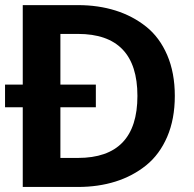

<svg xmlns="http://www.w3.org/2000/svg" viewBox="-20 -742 769 762"><path d="M289.1 0H70.3V-316.4H0V-406.2H70.3V-721.7H289.1Q370.1 -721.7 438.5 -700.2Q506.8 -678.7 560.1 -636.2Q613.3 -593.8 643.6 -523.4Q673.8 -453.1 673.8 -361.3Q673.8 -269.5 643.6 -199.2Q613.3 -128.9 560.1 -85.9Q506.8 -43 438.5 -21.5Q370.1 0 289.1 0ZM289.1 -607.4H219.7V-406.2H360.4V-316.4H219.7V-115.2H289.1Q525.4 -115.2 525.4 -361.3Q525.4 -607.4 289.1 -607.4Z"/></svg>

Font: FreeUniversal
Style: Bold
Weight: 700
Version: Version 1.001